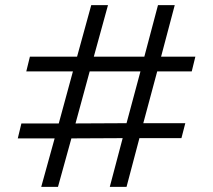

<svg xmlns="http://www.w3.org/2000/svg" viewBox="-20 -725 828 745"><path d="M334 -705 279 -505H96L82 -448H263L208 -246H63L49 -188H192L140 0H205L257 -188L456 -189L406 0H471L521 -189H684L699 -247H536L590 -448H724L738 -505H605L658 -705H593L540 -505H344L399 -705ZM273 -246 328 -448H525L471 -247Z"/></svg>

Font: Ortica Linear
Style: Bold
Weight: 700
Designer: Benedetta Bovani
Foundry: Collletttivo
Version: Version 2.000;Glyphs 3.1.2 (3151)